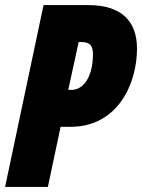

<svg xmlns="http://www.w3.org/2000/svg" viewBox="-25 -734 558 754"><path d="M-5 0H163L213 -236H252C438 -236 513 -406 513 -543C513 -645 458 -714 322 -714H146ZM243 -381 284 -569H293C324 -569 340 -559 340 -521C340 -439 307 -381 255 -381Z"/></svg>

Font: Noto Sans UI Condensed Black
Style: Italic
Weight: 900
Width: 3
Italic angle: -192°
Designer: Monotype Design Team
Foundry: Monotype Imaging Inc.
Version: Version 1.901